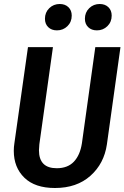

<svg xmlns="http://www.w3.org/2000/svg" viewBox="-20 -927 623 961"><path d="M515 -204Q501 -108 432.5 -47Q364 14 255 14Q155 14 102 -37.5Q49 -89 49 -172Q49 -191 52 -210L120 -691H245L177 -205Q175 -185 175 -175Q175 -85 264 -85Q319 -85 350 -118Q381 -151 390 -210L457 -691H583ZM205 -833Q205 -865 226.5 -886Q248 -907 279 -907Q306 -907 322.5 -891Q339 -875 339 -849Q339 -817 317.5 -796Q296 -775 265 -775Q238 -775 221.5 -791Q205 -807 205 -833ZM405 -833Q405 -865 426.5 -886Q448 -907 479 -907Q506 -907 522.5 -891Q539 -875 539 -849Q539 -817 517.5 -796Q496 -775 465 -775Q438 -775 421.5 -791Q405 -807 405 -833Z"/></svg>

Font: Fira Sans Condensed Medium
Style: Italic
Weight: 500
Width: 3
Italic angle: -8°
Designer: bBox Type GmbH & Carrois Corporate GbR & Edenspiekermann AG
Foundry: bBox Type GmbH & Carrois Corporate GbR & Edenspiekermann AG
Version: Version 4.301